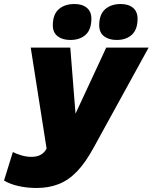

<svg xmlns="http://www.w3.org/2000/svg" viewBox="-103 -737 760 956"><path d="M79 199Q32 199 -10.5 189.5Q-53 180 -83 162L-39 20Q-20 30 5 37Q30 44 53 44Q100 44 122 14L129 3L50 -500H247L273 -171L426 -500H637L365 -5Q324 71 281.5 115.5Q239 160 189.5 179.5Q140 199 79 199ZM478 -538Q439 -538 415 -556.5Q391 -575 391 -611Q391 -665 420.5 -691Q450 -717 498 -717Q537 -717 559.5 -698Q582 -679 582 -644Q582 -590 553.5 -564Q525 -538 478 -538ZM247 -538Q208 -538 184 -556.5Q160 -575 160 -611Q160 -665 189.5 -691Q219 -717 268 -717Q307 -717 329.5 -698Q352 -679 352 -644Q352 -590 323.5 -564Q295 -538 247 -538Z"/></svg>

Font: Prodigy Sans ExtraBold
Style: Italic
Weight: 800
Italic angle: -13°
Designer: Wei Huang
Foundry: Wei Huang
Version: Version 1.003; ttfautohint (v1.8.3)